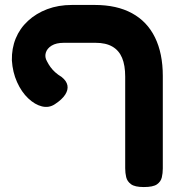

<svg xmlns="http://www.w3.org/2000/svg" viewBox="-20 -607 709 776"><path d="M561 149Q525 149 509.5 137.5Q494 126 490 109Q486 92 486 73V-297Q486 -343 473.5 -373Q461 -403 434.5 -418.5Q408 -434 366 -434H238Q207 -434 188.5 -422.5Q170 -411 165 -393.5Q160 -376 170 -359Q176 -347 184 -336Q192 -325 203 -315Q214 -305 229 -296Q249 -280 252.5 -262Q256 -244 243.5 -224.5Q231 -205 202 -186Q178 -170 149.5 -177Q121 -184 94 -209.5Q67 -235 49 -275Q31 -315 28 -363Q27 -411 43.5 -451.5Q60 -492 93 -522.5Q126 -553 171 -570Q216 -587 271 -587H363Q452 -587 513.5 -553.5Q575 -520 606.5 -455.5Q638 -391 638 -300V74Q638 93 634 110Q630 127 614.5 138Q599 149 561 149Z"/></svg>

Font: Fredoka SemiExpanded SemiBold
Style: Regular
Weight: 600
Width: 6
Designer: Ben Nathan
Foundry: Milena B. Brandão, Ben Nathan
Version: Version 2.001